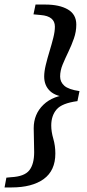

<svg xmlns="http://www.w3.org/2000/svg" viewBox="-29 -677 381 843"><path d="M320 -277 311 -233Q243 -224 219.5 -196.5Q196 -169 196 -126Q196 -99 205 -68Q214 -37 214 -3Q214 72 163 109Q112 146 21 146H-9L-1 103L20 101Q78 98 99.5 71Q121 44 121 -9Q121 -33 120 -63Q119 -93 119 -114Q119 -176 161.5 -217Q204 -258 278 -262L276 -249Q218 -252 191.5 -276.5Q165 -301 165 -341Q165 -363 172 -392Q179 -421 188.5 -452Q198 -483 205 -511Q212 -539 212 -560Q212 -606 150 -611L118 -614L127 -657H170Q232 -657 269 -635.5Q306 -614 306 -569Q306 -538 295.5 -508Q285 -478 271 -449Q257 -420 246 -393.5Q235 -367 235 -341Q235 -317 253.5 -300.5Q272 -284 320 -277Z"/></svg>

Font: Lisu Bosa ExtraBold
Style: Italic
Weight: 800
Italic angle: -19°
Designer: David Morse, Annie Olsen, Victor Gaultney, Frank Grießhammer (Latin)
Foundry: SIL International
Version: Version 2.000